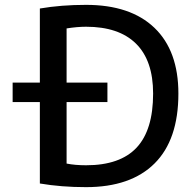

<svg xmlns="http://www.w3.org/2000/svg" viewBox="-20 -760 792 790"><path d="M32 -340V-420H144V-725Q232 -740 334 -740Q517 -740 615.5 -645.5Q714 -551 714 -375Q714 -185 616 -87.5Q518 10 334 10Q232 10 144 -5V-340ZM254 -420H422V-340H254V-87Q289 -80 334 -80Q474 -80 542 -152.5Q610 -225 610 -375Q610 -511 539.5 -580.5Q469 -650 334 -650Q298 -650 254 -643Z"/></svg>

Font: Mplus 1p Medium
Style: Regular
Weight: 500
Version: Version 1.061